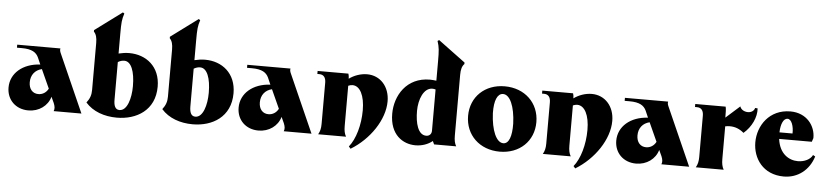

<svg xmlns="http://www.w3.org/2000/svg" viewBox="-49 -1130 6566 1523"><g transform="rotate(5 3233.5 -368.0)"><path d="M398 0H619L415 -460C407 -477 405 -488 408 -500H64V-476H103C184 -476 218 -452 236 -414L260 -359C121 -352 25 -269 25 -156C25 -58 96 12 197 12C281 12 350 -38 371 -112L393 -64C404 -37 406 -19 398 0ZM189 -212C189 -270 222 -311 276 -324L344 -174C328 -143 299 -124 265 -124C219 -124 189 -158 189 -212Z M901 8C1057 8 1203 -76 1203 -265C1203 -425 1090 -511 956 -511C928 -511 900 -507 871 -500V-657C871 -746 873 -771 889 -820L877 -828L661 -668V-656C679 -638 687 -611 687 -568V-193C687 -154 677 -124 651 -91C710 -24 801 8 901 8ZM871 -132V-432C889 -443 906 -447 922 -447C977 -447 1007 -368 1007 -252C1007 -154 978 -54 917 -54C882 -54 871 -87 871 -132Z M1505 8C1661 8 1807 -76 1807 -265C1807 -425 1694 -511 1560 -511C1532 -511 1504 -507 1475 -500V-657C1475 -746 1477 -771 1493 -820L1481 -828L1265 -668V-656C1283 -638 1291 -611 1291 -568V-193C1291 -154 1281 -124 1255 -91C1314 -24 1405 8 1505 8ZM1475 -132V-432C1493 -443 1510 -447 1526 -447C1581 -447 1611 -368 1611 -252C1611 -154 1582 -54 1521 -54C1486 -54 1475 -87 1475 -132Z M2230 0H2451L2247 -460C2239 -477 2237 -488 2240 -500H1896V-476H1935C2016 -476 2050 -452 2068 -414L2092 -359C1953 -352 1857 -269 1857 -156C1857 -58 1928 12 2029 12C2113 12 2182 -38 2203 -112L2225 -64C2236 -37 2238 -19 2230 0ZM2021 -212C2021 -270 2054 -311 2108 -324L2176 -174C2160 -143 2131 -124 2097 -124C2051 -124 2021 -158 2021 -212Z M2755 75 2770 92C2920 1 3030 -162 3030 -308C3030 -425 2955 -508 2850 -508C2799 -508 2746 -489 2707 -460C2707 -475 2705 -489 2701 -500H2456V-476H2472C2506 -476 2524 -454 2524 -412V-84C2524 -48 2518 -24 2504 0H2726C2713 -23 2708 -48 2708 -84V-404C2719 -409 2731 -412 2742 -412C2802 -412 2840 -337 2840 -220C2840 -103 2807 12 2755 75Z M3401 -656V-505C3383 -507 3366 -509 3350 -509C3163 -509 3075 -357 3075 -214C3075 -47 3179 20 3280 20C3331 20 3380 3 3415 -26C3419 -16 3424 -6 3427 0H3603C3590 -23 3585 -48 3585 -84V-568C3585 -611 3593 -638 3611 -656V-668L3395 -828L3383 -820C3399 -771 3401 -745 3401 -656ZM3269 -253C3269 -344 3306 -439 3375 -439C3383 -439 3392 -438 3401 -435V-106C3401 -79 3382 -63 3359 -63C3293 -63 3269 -155 3269 -253Z M3950 12C4108 12 4220 -95 4220 -246C4220 -399 4106 -508 3946 -508C3788 -508 3676 -401 3676 -250C3676 -97 3790 12 3950 12ZM3973 -57C3917 -57 3876 -152 3870 -288C3868 -390 3893 -445 3937 -446C3993 -447 4033 -355 4038 -219C4040 -117 4017 -57 3973 -57Z M4544 75 4559 92C4709 1 4819 -162 4819 -308C4819 -425 4744 -508 4639 -508C4588 -508 4535 -489 4496 -460C4496 -475 4494 -489 4490 -500H4245V-476H4261C4295 -476 4313 -454 4313 -412V-84C4313 -48 4307 -24 4293 0H4515C4502 -23 4497 -48 4497 -84V-404C4508 -409 4520 -412 4531 -412C4591 -412 4629 -337 4629 -220C4629 -103 4596 12 4544 75Z M5237 0H5458L5254 -460C5246 -477 5244 -488 5247 -500H4903V-476H4942C5023 -476 5057 -452 5075 -414L5099 -359C4960 -352 4864 -269 4864 -156C4864 -58 4935 12 5036 12C5120 12 5189 -38 5210 -112L5232 -64C5243 -37 5245 -19 5237 0ZM5028 -212C5028 -270 5061 -311 5115 -324L5183 -174C5167 -143 5138 -124 5104 -124C5058 -124 5028 -158 5028 -212Z M5511 0H5733C5720 -23 5715 -48 5715 -84V-344C5728 -347 5740 -348 5752 -348C5794 -348 5830 -334 5864 -305C5927 -359 5964 -438 5959 -508L5939 -510C5933 -485 5909 -472 5885 -472C5857 -472 5829 -486 5821 -512L5710 -413C5710 -453 5710 -481 5705 -500H5463V-476H5479C5513 -476 5531 -454 5531 -412V-84C5531 -48 5525 -24 5511 0Z M6212 12C6324 12 6413 -58 6447 -168L6429 -178C6412 -142 6365 -119 6313 -119C6242 -119 6165 -164 6150 -282H6410L6420 -312C6422 -409 6351 -507 6221 -507C6053 -507 5964 -372 5964 -239C5964 -112 6046 12 6212 12ZM6148 -334C6150 -404 6172 -447 6203 -447C6235 -447 6254 -391 6252 -334Z"/></g></svg>

Font: Sinistre Bold
Style: Regular
Weight: 900
Designer: Jules Durand
Foundry: Collletttivo
Version: Version 69.420;Glyphs 3.2 (3217)